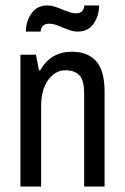

<svg xmlns="http://www.w3.org/2000/svg" viewBox="-20 -685 459 705"><path d="M265 -569Q248 -569 231 -576Q214 -583 210 -584Q194 -591 183 -594.5Q172 -598 160 -598Q132 -598 129 -569H75Q75 -606 95.5 -635.5Q116 -665 154 -665Q167 -665 181.5 -660.5Q196 -656 209 -650Q221 -645 234.5 -640.5Q248 -636 259 -636Q287 -636 290 -665H344Q344 -628 324 -598.5Q304 -569 265 -569ZM364 -348V0H289V-343Q289 -390 271.5 -408.5Q254 -427 220 -427Q183 -427 157 -391.5Q131 -356 131 -295V0H55V-484H112L123 -427H128Q166 -495 244 -495Q302 -495 333 -460.5Q364 -426 364 -348Z"/></svg>

Font: Pragati Narrow
Style: Regular
Weight: 400
Designer: Hector Gatti, Marcela Romero, Pablo Cosgaya and Nicolas Silva
Foundry: Omnibus-Type
Version: Version 1.010; ttfautohint (v1.3)